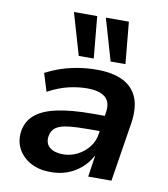

<svg xmlns="http://www.w3.org/2000/svg" viewBox="-86 -836 805 919"><g transform="rotate(10 317.0 -377.0)"><path d="M222 10Q165 10 124.5 -12Q84 -34 63.5 -71.5Q43 -109 49 -156Q56 -206 92.5 -238Q129 -270 198.5 -285Q268 -300 371 -300H449L438 -224H371Q310 -224 269 -219.5Q228 -215 207 -200Q186 -185 182 -155Q178 -121 201 -102.5Q224 -84 265 -84Q301 -84 333.5 -100Q366 -116 389 -144.5Q412 -173 417 -209L433 -314Q442 -367 414 -391Q386 -415 324 -415Q282 -415 235 -404Q188 -393 136 -365L109 -452Q147 -472 187 -485Q227 -498 269.5 -504.5Q312 -511 356 -511Q432 -511 481.5 -487Q531 -463 552 -414.5Q573 -366 562 -290L516 0H403L418 -102H416Q398 -68 368.5 -42.5Q339 -17 302.5 -3.5Q266 10 222 10ZM413 -561 354 -764H466L485 -561ZM258 -561 199 -764H312L331 -561Z"/></g></svg>

Font: Nunito Sans 7pt
Style: Bold Italic
Weight: 700
Italic angle: -9°
Version: Version 3.101;gftools[0.9.27]